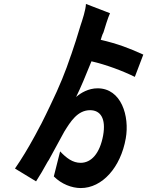

<svg xmlns="http://www.w3.org/2000/svg" viewBox="-20 -866 840 974"><path d="M618 -164C638 -276 596 -418 475 -418C429 -418 390 -395 366 -374C389 -420 415 -483 444 -555C518 -538 601 -507 664 -476L707 -589C637 -621 577 -644 491 -664C495 -676 498 -689 505 -702C512 -725 527 -775 538 -799L416 -846C415 -816 398 -765 388 -735C372 -682 358 -636 342 -591L339 -583C313 -505 283 -430 235 -331C221 -301 205 -269 189 -237L184 -228C176 -212 167 -196 158 -179L153 -170C123 -115 90 -60 56 -11L163 54C181 26 202 -9 222 -46L228 -55C257 -108 286 -161 306 -198C337 -248 373 -307 437 -307C489 -307 519 -266 503 -178C486 -87 443 -40 389 -40C349 -40 317 -64 285 -98L253 29C292 68 344 88 390 88C498 88 592 -16 618 -164Z"/></svg>

Font: Glow Sans TC Compressed
Style: Bold
Weight: 700
Width: 2
Designer: Ryoko NISHIZUKA (kana, bopomofo & ideographs); Paul D. Hunt (Latin, Greek & Cyrillic); Sandoll Communications, Soo-young
Version: Version 0.93